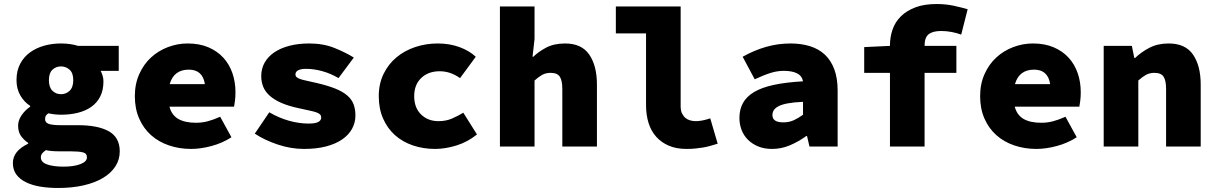

<svg xmlns="http://www.w3.org/2000/svg" viewBox="-20 -728 6040 954"><path d="M269 206Q222 206 181.5 199.5Q141 193 110 178Q79 163 61.5 139.5Q44 116 44 82Q44 22 120 -14V-18Q99 -32 84.5 -52Q70 -72 70 -104Q70 -130 87 -155Q104 -180 130 -198V-202Q101 -220 81.5 -253Q62 -286 62 -330Q62 -376 80 -410.5Q98 -445 129 -467.5Q160 -490 199.5 -501Q239 -512 283 -512Q330 -512 368 -500H570V-376H480Q485 -367 489.5 -353Q494 -339 494 -324Q494 -280 478 -248.5Q462 -217 433.5 -197Q405 -177 366.5 -167.5Q328 -158 283 -158Q254 -158 220 -165Q211 -158 207.5 -152.5Q204 -147 204 -136Q204 -119 222 -112.5Q240 -106 282 -106H367Q467 -106 521 -75.5Q575 -45 575 24Q575 65 553.5 98.5Q532 132 492 156Q452 180 395.5 193Q339 206 269 206ZM283 -260Q308 -260 326 -277Q344 -294 344 -330Q344 -365 326 -381.5Q308 -398 283 -398Q258 -398 240.5 -381.5Q223 -365 223 -330Q223 -294 240.5 -277Q258 -260 283 -260ZM296 100Q347 100 379.5 87.5Q412 75 412 54Q412 34 392 29Q372 24 334 24H284Q255 24 238 22.5Q221 21 208 18Q195 27 189 35Q183 43 183 54Q183 78 214 89Q245 100 296 100Z M930 12Q871 12 819.5 -5.5Q768 -23 730.5 -56.5Q693 -90 671.5 -139Q650 -188 650 -250Q650 -311 672 -360Q694 -409 730.5 -442.5Q767 -476 814.5 -494Q862 -512 912 -512Q971 -512 1015.5 -493Q1060 -474 1090 -441Q1120 -408 1135 -364Q1150 -320 1150 -270Q1150 -247 1147.5 -227Q1145 -207 1143 -198H822Q833 -156 866 -137Q899 -118 954 -118Q984 -118 1012.5 -125.5Q1041 -133 1074 -148L1130 -46Q1085 -17 1031 -2.5Q977 12 930 12ZM918 -382Q844 -382 823 -310H998Q987 -382 918 -382Z M1490 12Q1425 12 1359.5 -10Q1294 -32 1246 -64L1318 -170Q1366 -142 1416 -128Q1466 -114 1514 -114Q1547 -114 1561.5 -122Q1576 -130 1576 -144Q1576 -153 1570.5 -159Q1565 -165 1552.5 -169.5Q1540 -174 1518.5 -178.5Q1497 -183 1466 -190Q1414 -201 1378.5 -216.5Q1343 -232 1320.5 -252Q1298 -272 1288 -296.5Q1278 -321 1278 -350Q1278 -387 1295 -417Q1312 -447 1343 -468Q1374 -489 1418 -500.5Q1462 -512 1516 -512Q1587 -512 1642.5 -489.5Q1698 -467 1738 -442L1662 -340Q1623 -363 1581 -374.5Q1539 -386 1500 -386Q1476 -386 1462 -379Q1448 -372 1448 -358Q1448 -350 1453.5 -345Q1459 -340 1471 -335.5Q1483 -331 1503 -327Q1523 -323 1552 -316Q1608 -303 1645.5 -288Q1683 -273 1705.5 -253.5Q1728 -234 1737 -209.5Q1746 -185 1746 -154Q1746 -119 1729.5 -88.5Q1713 -58 1680.5 -35.5Q1648 -13 1600.5 -0.5Q1553 12 1490 12Z M2142 12Q2083 12 2031.5 -5.5Q1980 -23 1942.5 -56.5Q1905 -90 1883.5 -139Q1862 -188 1862 -250Q1862 -312 1886 -361Q1910 -410 1950.5 -443.5Q1991 -477 2044 -494.5Q2097 -512 2155 -512Q2214 -512 2263 -494Q2312 -476 2344 -446L2266 -340Q2238 -359 2213.5 -366.5Q2189 -374 2165 -374Q2108 -374 2073 -340.5Q2038 -307 2038 -250Q2038 -193 2072 -159.5Q2106 -126 2159 -126Q2196 -126 2226 -139Q2256 -152 2282 -168L2350 -60Q2303 -22 2247.5 -5Q2192 12 2142 12Z M2464 0V-696H2636V-534L2626 -446H2630Q2654 -470 2693 -491Q2732 -512 2788 -512Q2870 -512 2908 -456.5Q2946 -401 2946 -308V0H2774V-286Q2774 -328 2761.5 -347Q2749 -366 2716 -366Q2692 -366 2674 -356Q2656 -346 2636 -328V0Z M3391 12Q3341 12 3303.5 -4Q3266 -20 3240.5 -48.5Q3215 -77 3202.5 -117Q3190 -157 3190 -206V-562H3040V-696H3362V-200Q3362 -178 3369 -164Q3376 -150 3386.5 -141.5Q3397 -133 3410.5 -129.5Q3424 -126 3437 -126Q3468 -126 3509 -140L3546 -14Q3526 -8 3508.5 -3Q3491 2 3473 5Q3455 8 3435 10Q3415 12 3391 12Z M3816 12Q3777 12 3747 -0.5Q3717 -13 3696 -34Q3675 -55 3664.5 -83Q3654 -111 3654 -142Q3654 -184 3671.5 -216Q3689 -248 3726.5 -270.5Q3764 -293 3824 -306Q3884 -319 3970 -324Q3965 -351 3940.5 -363.5Q3916 -376 3874 -376Q3842 -376 3808.5 -365.5Q3775 -355 3730 -334L3670 -446Q3727 -478 3786 -495Q3845 -512 3908 -512Q3961 -512 4004.5 -498.5Q4048 -485 4078.5 -456.5Q4109 -428 4125.5 -383.5Q4142 -339 4142 -278V0H4002L3990 -52H3986Q3949 -25 3906 -6.5Q3863 12 3816 12ZM3872 -120Q3902 -120 3926 -131.5Q3950 -143 3970 -158V-222Q3924 -220 3894.5 -214.5Q3865 -209 3848 -200Q3831 -191 3824.5 -180Q3818 -169 3818 -156Q3818 -120 3872 -120Z M4402 0V-366H4274V-494L4402 -500V-502Q4402 -544 4415 -581.5Q4428 -619 4456.5 -647Q4485 -675 4528.5 -691.5Q4572 -708 4634 -708Q4679 -708 4718.5 -699.5Q4758 -691 4788 -682L4756 -556Q4735 -564 4709 -569Q4683 -574 4656 -574Q4615 -574 4594.5 -558Q4574 -542 4574 -502V-500H4732V-366H4574V0Z M5130 12Q5071 12 5019.5 -5.5Q4968 -23 4930.5 -56.5Q4893 -90 4871.5 -139Q4850 -188 4850 -250Q4850 -311 4872 -360Q4894 -409 4930.5 -442.5Q4967 -476 5014.5 -494Q5062 -512 5112 -512Q5171 -512 5215.5 -493Q5260 -474 5290 -441Q5320 -408 5335 -364Q5350 -320 5350 -270Q5350 -247 5347.5 -227Q5345 -207 5343 -198H5022Q5033 -156 5066 -137Q5099 -118 5154 -118Q5184 -118 5212.5 -125.5Q5241 -133 5274 -148L5330 -46Q5285 -17 5231 -2.5Q5177 12 5130 12ZM5118 -382Q5044 -382 5023 -310H5198Q5187 -382 5118 -382Z M5464 0V-500H5604L5616 -440H5620Q5650 -469 5691 -490.5Q5732 -512 5787 -512Q5870 -512 5908 -456.5Q5946 -401 5946 -308V0H5774V-286Q5774 -328 5761.5 -347Q5749 -366 5716 -366Q5692 -366 5674 -356Q5656 -346 5636 -328V0Z"/></svg>

Font: Source Code Pro Black
Style: Regular
Weight: 900
Monospace: yes
Designer: Paul D. Hunt, Teo Tuominen
Foundry: Adobe Systems Incorporated
Version: Version 2.030;PS 1.000;hotconv 16.6.51;makeotf.lib2.5.65220